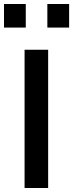

<svg xmlns="http://www.w3.org/2000/svg" viewBox="-48 -941 366 961"><path d="M75 0V-692H193V0ZM-28 -803V-921H81V-803ZM189 -803V-921H298V-803Z"/></svg>

Font: TypoPRO Titillium Text
Style: 800 wt
Weight: 800
Designer: Accademia di Belle Arti di Urbino and others
Foundry: Accademia di Belle Arti di Urbino and others.
Version: Version 25.000